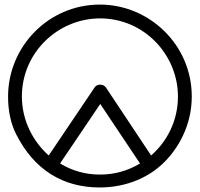

<svg xmlns="http://www.w3.org/2000/svg" viewBox="-20 -788 871 835"><path d="M15.1 -368.2C15.1 -305.2 26.9 -250.5 50.3 -204.1C128.9 -48.3 254.9 27.3 413.6 27.3C512.7 27.3 610.4 -5.4 683.6 -72.3C755.4 -138.7 814 -243.2 814 -368.2C814 -594.2 628.4 -768.1 414.6 -768.1C189.9 -768.1 15.1 -584.5 15.1 -368.2ZM75.2 -368.2C75.2 -562 234.9 -708 415 -708C607.9 -708 753.9 -548.8 753.9 -368.2C753.9 -267.6 710.4 -175.8 637.2 -111.8L440.9 -407.2C435.1 -415.5 426.8 -419.9 416 -419.9C404.8 -419.9 396.5 -415.5 391.1 -407.2L191.9 -111.8C120.6 -175.3 75.2 -267.6 75.2 -368.2ZM416 -335.9 588.9 -77.1C535.6 -44.9 477.5 -28.8 415 -28.8C352.1 -28.8 294.4 -44.9 241.2 -77.1Z"/></svg>

Font: Nemoy
Style: Medium
Weight: 500
Designer: BSozoo
Foundry: BSozoo
Version: Version 001.000